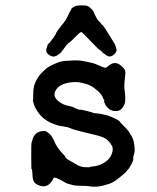

<svg xmlns="http://www.w3.org/2000/svg" viewBox="-20 -671 587 719"><path d="M243 -444Q271 -447 299 -441Q327 -435 328.5 -434.5Q330 -434 339.5 -430.5Q349 -427 361 -421.5Q373 -416 376.5 -417.5Q380 -419 387 -425Q413 -447 439 -420Q446 -413 448.5 -406.5Q451 -400 447.5 -375Q444 -350 447 -330Q452 -293 446 -280Q436 -258 420 -255.5Q404 -253 391.5 -261Q379 -269 373.5 -281Q368 -293 370 -293.5Q372 -294 369 -299L367 -300Q363 -319 337 -338Q330 -344 323 -348Q307 -356 303.5 -356.5Q300 -357 285 -361Q270 -365 248 -363Q201 -358 187 -330Q177 -309 200 -291Q215 -279 234.5 -275Q254 -271 255 -269.5Q256 -268 260.5 -266.5Q265 -265 271.5 -262Q278 -259 281 -260Q284 -261 307 -255Q330 -249 330.5 -248Q331 -247 337 -247L355 -245Q359 -244 375 -240.5Q391 -237 409 -228Q427 -219 428.5 -216Q430 -213 433 -210Q436 -207 440.5 -202Q445 -197 449 -193.5Q453 -190 455 -187Q457 -184 460 -181Q463 -178 465 -174Q467 -170 471 -164Q480 -151 483 -128Q486 -105 482.5 -95.5Q479 -86 479 -81Q481 -72 471.5 -55Q462 -38 461 -38Q460 -38 455.5 -31.5Q451 -25 443 -19Q435 -13 426 -5Q405 12 391.5 16.5Q378 21 373 22Q343 32 310 26Q306 25 291 25Q261 25 250.5 21.5Q240 18 234.5 17Q229 16 211 5Q185 -9 181 -5Q180 -4 178 1Q176 6 169 14Q150 36 119 20Q103 12 102 -10.5Q101 -33 99.5 -36.5Q98 -40 97.5 -40Q97 -40 97 -85Q97 -137 98 -137Q99 -137 100 -142.5Q101 -148 101.5 -148Q102 -148 104 -155Q114 -178 139 -180Q145 -180 147.5 -180.5Q150 -181 159 -175Q168 -169 173.5 -160.5Q179 -152 184 -140.5Q189 -129 193.5 -122.5Q198 -116 201.5 -111Q205 -106 214.5 -96Q224 -86 224 -85Q224 -79 241 -69.5Q258 -60 263 -57Q279 -46 297.5 -45Q316 -44 317 -45.5Q318 -47 330.5 -48Q343 -49 355 -54Q390 -69 399 -96Q405 -114 399.5 -124.5Q394 -135 383 -146Q372 -157 341.5 -164.5Q311 -172 302.5 -174Q294 -176 272.5 -181.5Q251 -187 243 -191Q235 -195 226 -196Q217 -197 214 -198Q211 -199 207 -199Q203 -199 186 -205Q147 -218 125 -247Q111 -267 107 -280Q103 -293 103.5 -293Q104 -293 104 -298.5Q104 -304 104.5 -318Q105 -332 105 -332.5Q105 -333 106 -340Q107 -353 116.5 -371Q126 -389 138 -400Q150 -411 150.5 -412Q151 -413 156 -416.5Q161 -420 168 -424Q175 -428 192 -435Q209 -442 224.5 -443Q240 -444 243 -444ZM209 -574 219 -586Q219 -586 220 -588Q221 -590 223.5 -592.5Q226 -595 229 -601.5Q232 -608 234.5 -612.5Q237 -617 237 -617.5Q237 -618 238.5 -621Q240 -624 240.5 -625Q241 -626 244 -631Q247 -636 247 -636Q246 -639 254 -644Q265 -651 284 -651Q303 -651 309 -648Q315 -645 322 -638Q329 -631 329 -630Q329 -629 336.5 -613.5Q344 -598 347 -595Q350 -592 351.5 -590.5Q353 -589 354.5 -587.5Q356 -586 359 -582Q362 -578 363 -578Q365 -578 378.5 -556.5Q392 -535 402 -519Q412 -503 413 -498Q414 -493 414.5 -493Q415 -493 416.5 -485.5Q418 -478 408 -468Q391 -451 373 -468Q370 -470 367 -472Q364 -474 359 -479.5Q354 -485 352 -485Q349 -486 319.5 -517Q290 -548 287 -549Q286 -549 287 -550L286 -551Q281 -552 266.5 -537Q252 -522 249.5 -520Q247 -518 243.5 -515Q240 -512 234.5 -507.5Q229 -503 223 -494Q217 -485 214.5 -482.5Q212 -480 211 -477.5Q210 -475 202 -469Q185 -455 172 -461Q149 -471 154 -489Q159 -507 161.5 -507.5Q164 -508 167 -512.5Q170 -517 171.5 -518.5Q173 -520 174.5 -522.5Q176 -525 176.5 -525Q177 -525 179 -528Q181 -531 183.5 -535Q186 -539 188 -542Q190 -545 189.5 -545.5Q189 -546 193.5 -553Q198 -560 199.5 -561.5Q201 -563 205 -568.5Q209 -574 209 -574Z"/></svg>

Font: TT2020 Style E
Style: Regular
Weight: 400
Version: Version 00.2